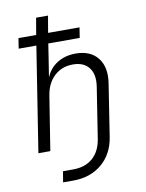

<svg xmlns="http://www.w3.org/2000/svg" viewBox="-98 -798 795 1047"><g transform="rotate(-10 300.0 -275.0)"><path d="M165 180 175 120H231Q298 120 339.5 84Q381 48 392 -18L436 -300Q447 -368 418 -406Q389 -444 329 -444Q267 -444 225 -404.5Q183 -365 173 -296L126 0H60L151 -580H53L62 -637H160L176 -730H242L226 -637H400L391 -580H217L206 -508L189 -400H190Q210 -447 253 -473.5Q296 -500 354 -500Q436 -500 476.5 -448Q517 -396 503 -308L458 -18Q443 74 379.5 127Q316 180 221 180Z"/></g></svg>

Font: NKDuy Mono ExtraLight
Style: Italic
Weight: 200
Italic angle: -9°
Monospace: yes
Designer: NKDuy
Foundry: NKDuy
Version: Version 2.251; ttfautohint (v1.8.4.7-5d5b)